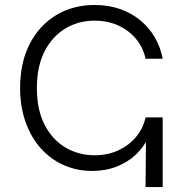

<svg xmlns="http://www.w3.org/2000/svg" viewBox="-20 -758 746 778"><path d="M353.5 -65.4Q291.5 -65.4 238.5 -88.9Q185.5 -112.3 146 -156.2Q106.4 -200.2 84 -262.5Q61.5 -324.7 61.5 -401.4Q61.5 -504.4 100.3 -579.8Q139.2 -655.3 207.3 -696.5Q275.4 -737.8 363.3 -737.8Q418.9 -737.8 465.6 -721.7Q512.2 -705.6 548.1 -676Q584 -646.5 607.2 -606.7Q630.4 -566.9 639.2 -520H569.8Q560.5 -564.5 532 -599.4Q503.4 -634.3 460.2 -654.3Q417 -674.3 363.3 -674.3Q298.3 -674.3 245.1 -642.6Q191.9 -610.8 160.6 -549.8Q129.4 -488.8 129.4 -401.4Q129.4 -313.5 160.6 -252.7Q191.9 -191.9 245.1 -160.4Q298.3 -128.9 363.3 -128.9Q417.5 -128.9 460.4 -149.2Q503.4 -169.4 532 -204.1Q560.5 -238.8 569.8 -282.2H600.1Q598.6 -239.7 580.6 -200.7Q562.5 -161.6 530 -131.1Q497.6 -100.6 452.9 -83Q408.2 -65.4 353.5 -65.4ZM569.8 0 572.3 -282.2H639.2V0Z"/></svg>

Font: Inter 16pt Light
Style: Regular
Weight: 300
Version: Version 4.001;git-66647c0bb